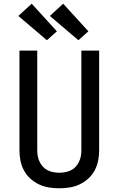

<svg xmlns="http://www.w3.org/2000/svg" viewBox="-20 -1008 640 1036"><path d="M300 8Q272 8 244 3.5Q216 -1 190.5 -13Q165 -25 144 -44Q123 -63 109.5 -88Q96 -113 90.5 -140.5Q85 -168 85 -196V-735H181V-196Q181 -180 184 -164.5Q187 -149 194 -134.5Q201 -120 212 -108Q223 -96 237.5 -89Q252 -82 268 -79Q284 -76 300 -76Q316 -76 332 -79Q348 -82 362.5 -89Q377 -96 388 -108Q399 -120 406 -134.5Q413 -149 416 -164.5Q419 -180 419 -196V-735H515V-196Q515 -168 509.5 -140.5Q504 -113 490.5 -88Q477 -63 456 -44Q435 -25 409.5 -13Q384 -1 356 3.5Q328 8 300 8ZM403 -791 249 -922 321 -988 457 -839ZM233 -791 79 -922 151 -988 287 -839Z"/></svg>

Font: Iosevka Custom Medium Extended
Style: Regular
Weight: 500
Width: 7
Monospace: yes
Designer: Belleve Invis
Foundry: Belleve Invis
Version: Version 11.2.4; ttfautohint (v1.8.4)